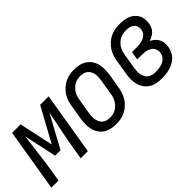

<svg xmlns="http://www.w3.org/2000/svg" viewBox="-5 -1011 1502 1502"><g transform="rotate(-45 746.0 -260.0)"><path d="M-8 0 78 -520H172L233 -236L388 -520H482L396 0H317L334 -104Q347 -185 364.5 -266Q382 -347 397 -427L250 -156H190L131 -427Q120 -347 110.5 -266Q101 -185 88 -104L71 0Z M703 8Q674 8 646.5 2Q619 -4 596.5 -19Q574 -34 559 -56.5Q544 -79 537.5 -106Q531 -133 531 -161.5Q531 -190 536 -219L556 -339Q560 -364 568 -389Q576 -414 591 -436.5Q606 -459 626 -477Q646 -495 670 -507Q694 -519 719.5 -523.5Q745 -528 770 -528Q799 -528 826.5 -522Q854 -516 876.5 -501Q899 -486 914.5 -463.5Q930 -441 936.5 -414Q943 -387 942.5 -358.5Q942 -330 938 -301L918 -181Q914 -156 905.5 -131Q897 -106 882.5 -83.5Q868 -61 848 -43Q828 -25 804 -13Q780 -1 754 3.5Q728 8 703 8ZM704 -62Q721 -62 737.5 -65.5Q754 -69 769.5 -78Q785 -87 797.5 -100Q810 -113 819 -128Q828 -143 833 -159.5Q838 -176 840 -192L860 -312Q863 -330 864 -347.5Q865 -365 862.5 -381.5Q860 -398 852.5 -413Q845 -428 832.5 -438.5Q820 -449 803.5 -453.5Q787 -458 770 -458Q753 -458 736 -454.5Q719 -451 703.5 -442Q688 -433 675.5 -420Q663 -407 654 -392Q645 -377 640.5 -360.5Q636 -344 633 -328L613 -208Q610 -190 609 -172.5Q608 -155 611 -138.5Q614 -122 621.5 -107Q629 -92 641 -81.5Q653 -71 670 -66.5Q687 -62 704 -62Z M1212 8Q1182 8 1153.5 3Q1125 -2 1101.5 -16.5Q1078 -31 1061.5 -54Q1045 -77 1037.5 -104Q1030 -131 1030.5 -160.5Q1031 -190 1036 -219L1056 -339Q1060 -365 1068.5 -390Q1077 -415 1092 -437.5Q1107 -460 1128.5 -478.5Q1150 -497 1174.5 -508.5Q1199 -520 1225 -524Q1251 -528 1276 -528Q1300 -528 1323 -524.5Q1346 -521 1366 -512.5Q1386 -504 1402.5 -489.5Q1419 -475 1429.5 -455.5Q1440 -436 1442 -413Q1444 -390 1440 -366Q1437 -349 1430 -332.5Q1423 -316 1410 -303Q1397 -290 1381 -281.5Q1365 -273 1348 -267Q1366 -258 1382 -244.5Q1398 -231 1407.5 -212.5Q1417 -194 1419 -172Q1421 -150 1417 -128Q1413 -107 1403.5 -86Q1394 -65 1377.5 -48.5Q1361 -32 1340.5 -21Q1320 -10 1298.5 -3.5Q1277 3 1255 5.5Q1233 8 1212 8ZM1213 -62Q1226 -62 1239 -63.5Q1252 -65 1265.5 -68.5Q1279 -72 1292 -78Q1305 -84 1315.5 -93.5Q1326 -103 1332.5 -115.5Q1339 -128 1341 -141Q1345 -163 1337 -182.5Q1329 -202 1312.5 -213.5Q1296 -225 1275 -229.5Q1254 -234 1232 -234H1176L1188 -304H1244Q1256 -304 1268.5 -305Q1281 -306 1293 -309Q1305 -312 1317 -317.5Q1329 -323 1339.5 -331.5Q1350 -340 1356 -352Q1362 -364 1364 -376Q1367 -394 1361.5 -411Q1356 -428 1343 -439Q1330 -450 1312.5 -454Q1295 -458 1277 -458Q1260 -458 1242.5 -455Q1225 -452 1208.5 -443.5Q1192 -435 1178.5 -422Q1165 -409 1155.5 -394Q1146 -379 1141 -362Q1136 -345 1133 -328L1113 -208Q1110 -190 1109 -171.5Q1108 -153 1111.5 -136Q1115 -119 1123.5 -104Q1132 -89 1146 -79Q1160 -69 1177.5 -65.5Q1195 -62 1213 -62Z"/></g></svg>

Font: Iosevka Curly
Style: Italic
Weight: 400
Italic angle: -9°
Monospace: yes
Designer: Belleve Invis
Foundry: Belleve Invis
Version: Version 22.1.2; ttfautohint (v1.8.4)